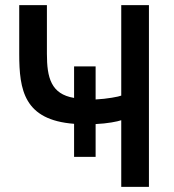

<svg xmlns="http://www.w3.org/2000/svg" viewBox="-20 -721 680 749"><path d="M55 -701H163V-511C163 -418 179 -354 269 -339V-462H353V-333C397 -335 444 -344 453 -348V-701H561V8H453V-252C439 -247 399 -239 353 -237V-109H269V-238C74 -253 55 -369 55 -511Z"/></svg>

Font: Repo Medium
Style: Regular
Weight: 500
Designer: Stefan Peev
Foundry: Context Ltd
Version: Version 1.502